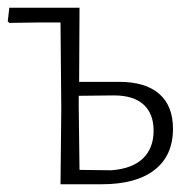

<svg xmlns="http://www.w3.org/2000/svg" viewBox="-21 -475 485 495"><path d="M425 -143Q425 -74 377.5 -37Q330 0 242 0H135L137 -195L135 -417H75L3 -416L-1 -420L3 -455H184L183 -264H286Q354 -264 389.5 -233Q425 -202 425 -143ZM375 -138Q375 -182 349 -205.5Q323 -229 273 -229L182 -228V-198L184 -37L266 -36Q320 -40 347.5 -66.5Q375 -93 375 -138Z"/></svg>

Font: t
Style: Regular
Weight: 300
Designer: Juan Pablo del Peral
Foundry: Huerta Tipografica
Version: Version 2.004; ttfautohint (v1.8.1)